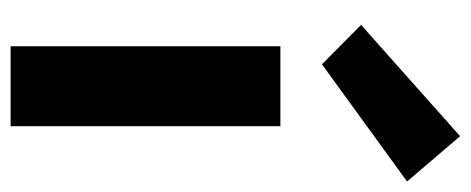

<svg xmlns="http://www.w3.org/2000/svg" viewBox="-276 -590 866 353"><g transform="rotate(90 156.5 -413.0)"><path d="M64.6 0V-496H211.5V0ZM97.7 -572.4 25.3 -644.4 229.9 -826.4 313.2 -728.9Z"/></g></svg>

Font: Source Sans Variable
Style: Regular
Weight: 200
Designer: Paul D. Hunt
Foundry: Adobe Systems Incorporated
Version: Version 3.006;hotconv 1.0.111;makeotfexe 2.5.65597